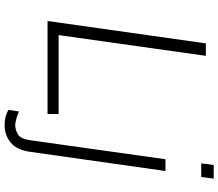

<svg xmlns="http://www.w3.org/2000/svg" viewBox="-77 -683 946 832"><g transform="rotate(90 396.0 -267.0)"><path d="M71 0 168 -686H222L132 -48H474V0ZM522 186Q510 186 497.5 184Q485 182 474.5 178Q464 174 456 169L463 124Q474 129 492.5 134.5Q511 140 522 140Q542 140 562 128.5Q582 117 588 73L670 -511H721L638 75Q630 133 598 159.5Q566 186 522 186ZM688 -666 695 -720H754L747 -666Z"/></g></svg>

Font: Chivo Medium Thin
Style: Italic
Weight: 250
Italic angle: -8.05°
Version: Version 2.002